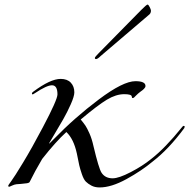

<svg xmlns="http://www.w3.org/2000/svg" viewBox="-20 -806 830 842"><path d="M413 -573 599 -762Q623 -786 627 -786Q631 -786 636.5 -775Q642 -764 642 -759Q642 -747 632 -740L421 -560Q408 -547 401 -547Q396 -547 396 -552Q396 -556 413 -573ZM306 -401Q306 -384 290.5 -349Q275 -314 257 -282.5Q239 -251 218.5 -217Q198 -183 195 -177H197L214 -194Q307 -290 413.5 -370Q520 -450 574 -450Q618 -450 618 -429Q618 -426 616.5 -423Q615 -420 611.5 -416.5Q608 -413 605.5 -411Q603 -409 596 -404Q589 -399 586 -396Q581 -392 576 -386.5Q571 -381 568 -378.5Q565 -376 562 -376Q558 -376 558 -382Q558 -393 525 -393Q489 -393 449 -369Q409 -345 334 -282Q348 -265 355 -254.5Q362 -244 372.5 -220.5Q383 -197 390 -165Q413 -68 425 -49Q441 -24 474 -24Q501 -24 553 -51Q605 -78 642 -108Q704 -156 778 -248Q782 -254 786 -254Q790 -254 790 -250Q790 -248 788 -244Q720 -152 650 -98Q601 -57 534.5 -20.5Q468 16 417 16Q396 16 381 8Q366 0 356.5 -9.5Q347 -19 339 -42.5Q331 -66 327.5 -81.5Q324 -97 317 -133Q303 -197 271 -227Q223 -183 165 -109Q133 -55 110 -8Q108 -4 99 -2.5Q90 -1 72 0.5Q54 2 52 2Q43 3 32.5 8Q22 13 20 13Q16 13 16 9Q16 6 29.5 -12Q43 -30 81.5 -93.5Q120 -157 168 -248Q232 -369 232 -392Q232 -432 208 -432Q185 -432 134 -398Q125 -392 124 -392Q120 -392 120 -396Q120 -400 126 -404Q201 -460 246 -460Q275 -460 290.5 -443.5Q306 -427 306 -401Z"/></svg>

Font: Miama Nueva
Style: Medium
Weight: 400
Italic angle: -28°
Version: Version 1.0